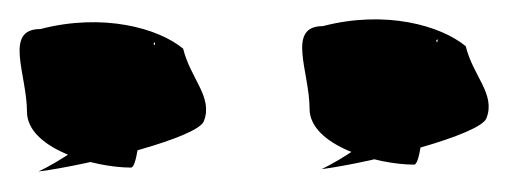

<svg xmlns="http://www.w3.org/2000/svg" viewBox="-174 -573 516 195"><path d="M140.4 -462.6C140.4 -425.1 209 -405.8 246.5 -405.8C258.1 -405.8 255 -523.8 292.5 -523.8C304.1 -523.8 261 -527.8 270.4 -533.1C270.9 -479 194.9 -421.5 152.6 -401.2C205.1 -408.1 314.5 -436.2 320.1 -453.1C329.5 -477.5 306.5 -495.5 299 -526.1C273.5 -547.1 217.5 -563 154 -546.5C116.5 -546.5 140.4 -500.1 140.4 -462.6ZM-146.6 -459.6C-146.6 -422.1 -78.5 -402.8 -41 -402.8C-29.4 -402.8 -32 -521.2 5.5 -521.2C17.1 -521.2 -26 -524.8 -16.6 -530.1C-16.1 -476 -92.6 -419 -134.9 -398.8C-82.4 -405.6 27.5 -433.2 33.1 -450.1C42.5 -474.5 19.5 -493 12 -523.6C-13.5 -544.6 -69.5 -560 -133 -543.5C-170.5 -543.5 -146.6 -497.1 -146.6 -459.6Z"/></svg>

Font: AnarchicType
Style: Regular
Weight: 400
Version: Version Who Cares?